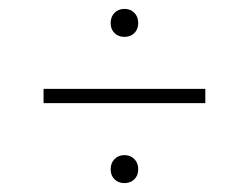

<svg xmlns="http://www.w3.org/2000/svg" viewBox="-20 -596 560 432"><path d="M260 -513Q246.5 -513 237.8 -521.5Q229 -530 229 -544Q229 -558.5 237.8 -567.2Q246.5 -576 260 -576Q273.5 -576 282.2 -567.2Q291 -558.5 291 -544Q291 -530 282.2 -521.5Q273.5 -513 260 -513ZM78 -364V-396H442V-364ZM260 -184Q246.5 -184 237.8 -192.5Q229 -201 229 -215Q229 -229.5 237.8 -238.2Q246.5 -247 260 -247Q273.5 -247 282.2 -238.2Q291 -229.5 291 -215Q291 -201 282.2 -192.5Q273.5 -184 260 -184Z"/></svg>

Font: Encode Sans SemiCondensed SemiCondensed Thin
Style: Regular
Weight: 100
Width: 4
Designer: Multiple Designers
Foundry: Impallari Type
Version: Version 3.000; ttfautohint (v1.8.3) -l 8 -r 50 -G 200 -x 14 